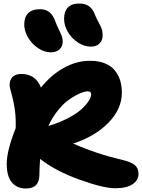

<svg xmlns="http://www.w3.org/2000/svg" viewBox="-20 -1098 804 1087"><path d="M495.1 -834Q457 -834 421.4 -857.2Q385.7 -880.4 364.3 -917Q342.8 -953.6 342.8 -991.2Q342.8 -1032.7 364 -1055.4Q385.3 -1078.1 429.2 -1078.1Q494.1 -1078.1 516.1 -1018.1Q524.4 -996.1 536.9 -974.1Q549.3 -952.1 555.2 -936.3Q561 -920.4 561 -897.9Q561 -868.7 543.2 -851.3Q525.4 -834 495.1 -834ZM268.1 -801.8Q231 -801.8 195.6 -825.4Q160.2 -849.1 138.7 -886Q117.2 -922.9 117.2 -960Q117.2 -1000.5 139.4 -1023.2Q161.6 -1045.9 208 -1045.9Q268.6 -1045.9 292 -980Q300.8 -955.6 312.5 -931.9Q324.2 -908.2 329.6 -894Q335 -879.9 335 -862.8Q335 -835 316.9 -818.4Q298.8 -801.8 268.1 -801.8ZM126 -30.8Q76.2 -30.8 47.1 -65.4Q18.1 -100.1 18.1 -169.9Q18.1 -245.1 68.8 -372.1Q70.8 -428.7 64 -477.5Q57.1 -526.4 39.1 -589.8Q27.8 -627.4 44.2 -653.3Q60.5 -679.2 101.1 -679.2Q181.6 -679.2 211.9 -602.1Q267.6 -672.4 340.1 -713.1Q412.6 -753.9 490.2 -753.9Q537.1 -753.9 572.3 -740Q607.4 -726.1 628.4 -701.2Q649.4 -676.3 659.7 -644.3Q669.9 -612.3 669.9 -573.2Q669.9 -481.4 594.2 -403.6Q518.6 -325.7 394 -285.2Q528.3 -226.1 671.9 -192.9Q722.2 -181.2 743.2 -163.6Q764.2 -146 764.2 -112.8Q764.2 -78.1 730.7 -55.2Q697.3 -32.2 631.8 -32.2Q565.9 -32.2 431.2 -80.6Q296.4 -128.9 207 -198.2Q203.1 -144.5 203.1 -108.9Q203.1 -30.8 126 -30.8ZM476.1 -581.1Q468.3 -581.1 452.4 -576.7Q436.5 -572.3 410.4 -558.6Q384.3 -544.9 358.4 -524.7Q332.5 -504.4 303.7 -467.5Q274.9 -430.7 253.9 -384.8Q316.9 -403.8 366.2 -429.7Q415.5 -455.6 442.4 -480.7Q469.2 -505.9 482.7 -527.3Q496.1 -548.8 496.1 -564Q496.1 -581.1 476.1 -581.1Z"/></svg>

Font: Shantell Sans Irregular Bouncy
Style: Regular
Weight: 800
Designer: Stephen Nixon, Anya Danilova, Shantell Martin
Foundry: Arrow Type
Version: Version 1.006;[9816181b4]